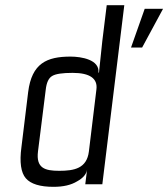

<svg xmlns="http://www.w3.org/2000/svg" viewBox="-20 -713 651 743"><path d="M253 -494C161 -494 103 -468 89 -357L63 -144C55 -85 61 -45 80 -23C99 -1 135 10 187 10C225 10 255 3 278 -11C302 -24 315 -40 317 -57L310 0H376L461 -693H393L376 -555C373 -528 369 -487 363 -432H361C366 -482 295 -494 253 -494ZM209 -52C154 -52 119 -62 127 -127L157 -366C160 -393 168 -411 182 -419C195 -427 221 -431 261 -431C328 -431 359 -409 353 -366L324 -127C316 -61 267 -52 209 -52ZM611 -679H540L487 -529H530Z"/></svg>

Font: Gamestation Condensed
Style: Italic
Weight: 400
Width: 3
Designer: Jonas Hecksher
Foundry: Jonas Hecksher, Playtypeª, e-types AS
Version: Version 1.003